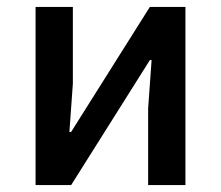

<svg xmlns="http://www.w3.org/2000/svg" viewBox="-20 -536 640 556"><path d="M83 0H186L414 -362H419L409 -222V0H517V-516H414L186 -154H181L191 -294V-516H83Z"/></svg>

Font: IBM Plex Mono Medm
Style: Regular
Weight: 500
Monospace: yes
Designer: Mike Abbink, Paul van der Laan, Pieter van Rosmalen
Foundry: Bold Monday
Version: Version 2.004